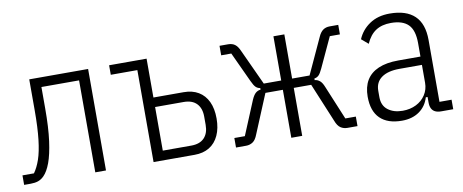

<svg xmlns="http://www.w3.org/2000/svg" viewBox="-53 -733 2301 954"><g transform="rotate(-10 1097.5 -255.5)"><path d="M6 0V-48H64Q82 -73 95 -110.5Q108 -148 115 -208Q122 -268 122 -358V-512H419V0H365V-464H175V-357Q175 -259 166 -192.5Q157 -126 142 -85.5Q127 -45 107 -25Q93 -11 77 -5.5Q61 0 39 0Z M659 0V-464H525V-512H714V-316H866Q910 -316 941 -297.5Q972 -279 988.5 -244Q1005 -209 1005 -159Q1005 -110 988.5 -74Q972 -38 941 -19Q910 0 866 0ZM714 -48H858Q901 -48 923.5 -71.5Q946 -95 946 -137V-179Q946 -221 923.5 -244.5Q901 -268 858 -268H714Z M1075 0V-48H1128L1199 -219Q1209 -242 1220 -251.5Q1231 -261 1245 -262V-270Q1232 -272 1223 -280.5Q1214 -289 1203 -313L1133 -464H1082V-512H1125Q1146 -512 1159.5 -502Q1173 -492 1183 -469L1266 -289H1354V-512H1409V-289H1497L1580 -469Q1590 -492 1604 -502Q1618 -512 1638 -512H1681V-464H1630L1560 -313Q1549 -289 1540 -280.5Q1531 -272 1518 -270V-262Q1532 -261 1543.5 -251.5Q1555 -242 1564 -219L1635 -48H1688V0H1637Q1618 0 1603 -10Q1588 -20 1578 -47L1497 -242H1409V0H1354V-242H1266L1185 -47Q1175 -20 1160 -10Q1145 0 1126 0Z M2171 0H2110Q2092 0 2080 -6Q2068 -12 2062 -24Q2056 -36 2056 -54V-92L2066 -82H2047Q2034 -38 1998.5 -13Q1963 12 1911 12Q1839 12 1801 -25Q1763 -62 1763 -135Q1763 -184 1783 -217.5Q1803 -251 1843.5 -268.5Q1884 -286 1944 -286H2056V-354Q2056 -419 2027.5 -447.5Q1999 -476 1940 -476Q1894 -476 1863.5 -456Q1833 -436 1814 -393L1780 -422Q1799 -467 1840.5 -495Q1882 -523 1942 -523Q2025 -523 2067.5 -482.5Q2110 -442 2110 -360V-48H2171ZM2056 -244H1943Q1884 -244 1852 -221Q1820 -198 1820 -155V-123Q1820 -80 1849 -58Q1878 -36 1923 -36Q1961 -36 1991 -51Q2021 -66 2038.5 -93Q2056 -120 2056 -154Z"/></g></svg>

Font: IBM Plex Sans Condensed Light
Style: Regular
Weight: 300
Width: 3
Designer: Mike Abbink, Paul van der Laan, Pieter van Rosmalen
Foundry: Bold Monday
Version: Version 3.201